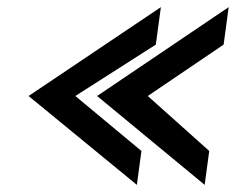

<svg xmlns="http://www.w3.org/2000/svg" viewBox="-20 -551 661 538"><path d="M553.5 -33 566.3 -128 394.1 -282 606.6 -426 620.8 -531 252.1 -282ZM363.5 -33 376.3 -128 191.1 -282 416.6 -426 430.8 -531 60.1 -282Z"/></svg>

Font: Charger
Style: ExBdIt
Weight: 400
Designer: Jasper
Foundry: Cannot Into Space Fonts
Version: Version 0.99